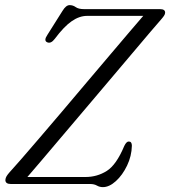

<svg xmlns="http://www.w3.org/2000/svg" viewBox="-20 -736 681 768"><path d="M340.5 0H23.5Q1.5 0 1.5 -16Q2 -24 6.2 -31Q10.5 -38 17.5 -46Q31.5 -61 63 -97.2Q94.5 -133.5 137.2 -183.2Q180 -233 228.5 -290.2Q277 -347.5 326.2 -405.8Q375.5 -464 420 -516.5Q464.5 -569 499.2 -609.8Q534 -650.5 553 -672.5H328.5Q297.5 -672.5 266.8 -651.2Q236 -630 199 -580.5Q183.5 -560 168.5 -567Q154 -573.5 169.5 -596.5L230 -692.5Q244 -715.5 258.5 -715.5Q272 -715.5 283 -707.5Q294 -699.5 316.5 -699.5H620Q641 -699.5 640.5 -685Q640.5 -679.5 635.8 -672.5Q631 -665.5 623 -656.5Q611 -643 581.2 -608Q551.5 -573 509.5 -523.2Q467.5 -473.5 419 -416.2Q370.5 -359 320.8 -300.2Q271 -241.5 225.5 -187.8Q180 -134 144.5 -92.2Q109 -50.5 89.5 -28H322Q368.5 -28 407 -52.2Q445.5 -76.5 477 -152Q485.5 -170 495 -170Q507.5 -170 507.5 -153Q506.5 -111.5 488.2 -73.5Q470 -35.5 443.5 -11.5Q417 12.5 391.5 12.5Q378.5 12.5 367.5 6.2Q356.5 0 340.5 0Z"/></svg>

Font: Fraunces 72pt Soft Light
Style: Italic
Weight: 300
Italic angle: -16°
Version: Version 1.000;[b76b70a41]